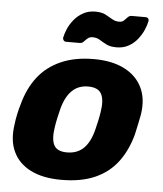

<svg xmlns="http://www.w3.org/2000/svg" viewBox="-53 -785 715 842"><g transform="rotate(5 304.5 -364.0)"><path d="M247 10Q167 10 113 -17Q59 -44 35.5 -94.5Q12 -145 23 -215Q25 -235 30.5 -260.5Q36 -286 42 -305Q61 -376 100 -426Q139 -476 200.5 -503Q262 -530 345 -530Q424 -530 478 -503Q532 -476 557 -426Q582 -376 571 -305Q567 -286 562 -260.5Q557 -235 552 -215Q533 -145 495 -94.5Q457 -44 396 -17Q335 10 247 10ZM262 -112Q307 -112 335 -139Q363 -166 377 -220Q381 -235 386.5 -260Q392 -285 394 -300Q403 -353 389 -380.5Q375 -408 330 -408Q287 -408 259 -380.5Q231 -353 217 -300Q213 -285 207.5 -260Q202 -235 200 -220Q191 -166 204.5 -139Q218 -112 262 -112ZM438 -590Q410 -590 393 -599Q376 -608 362.5 -616.5Q349 -625 331 -625Q318 -625 309.5 -618Q301 -611 294 -603Q287 -595 276 -595H216Q209 -595 205 -600.5Q201 -606 202 -612Q205 -628 214 -649.5Q223 -671 239 -691Q255 -711 278.5 -724.5Q302 -738 333 -738Q361 -738 378 -729Q395 -720 409 -711.5Q423 -703 440 -703Q454 -703 461.5 -710.5Q469 -718 476 -725.5Q483 -733 494 -733H554Q562 -733 566 -728Q570 -723 568 -715Q565 -699 556 -678Q547 -657 531 -636.5Q515 -616 492 -603Q469 -590 438 -590Z"/></g></svg>

Font: Rubik Light
Style: Bold Italic
Weight: 700
Italic angle: -12°
Version: Version 2.104